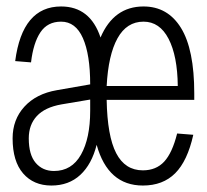

<svg xmlns="http://www.w3.org/2000/svg" viewBox="-20 -562 640 594"><path d="M139 12Q84 12 51.5 -25.5Q19 -63 19 -134Q19 -192 55.5 -232Q92 -272 156 -283L259 -301Q259 -393 236.5 -444Q214 -495 169 -495Q127 -495 105 -462Q83 -429 76 -369L27 -373Q49 -542 169 -542Q259 -542 291 -446Q332 -542 424 -542Q499 -542 540 -475.5Q581 -409 581 -273V-253H310Q312 -141 339.5 -88Q367 -35 422 -35Q463 -35 488 -62Q513 -89 528 -149L578 -145Q560 -64 522 -26Q484 12 422 12Q314 12 279 -114Q264 -54 228.5 -21Q193 12 139 12ZM310 -296H530Q529 -389 501.5 -442Q474 -495 424 -495Q372 -495 343.5 -443.5Q315 -392 310 -296ZM147 -33Q202 -33 230.5 -83.5Q259 -134 259 -219V-254L170 -239Q119 -230 94 -203Q69 -176 69 -134Q69 -83 90.5 -58Q112 -33 147 -33Z"/></svg>

Font: Geist Mono ExtraLight
Style: Regular
Weight: 200
Monospace: yes
Designer: Basement.studio, Andrés Briganti, Mateo Zaragoza
Foundry: Basement.studio, Vercel, Andrés Briganti, Guido Ferreyra, Mateo Zaragoza
Version: Version 1.500; ttfautohint (v1.8.4.7-5d5b)